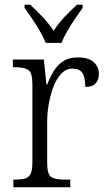

<svg xmlns="http://www.w3.org/2000/svg" viewBox="-20 -786 449 806"><path d="M36 0V-32H44Q69 -32 85 -36.5Q101 -41 108.5 -56.5Q116 -72 116 -106V-433Q116 -481 98.5 -492.5Q81 -504 41 -504H34V-536H164L175 -431H178Q189 -460 204.5 -486Q220 -512 244.5 -528.5Q269 -545 307 -545Q351 -545 373 -525.5Q395 -506 395 -475Q395 -451 381.5 -436Q368 -421 338 -421Q338 -461 326 -479.5Q314 -498 284 -498Q258 -498 238 -477.5Q218 -457 205 -423.5Q192 -390 185 -351Q178 -312 178 -275V-103Q178 -54 195 -43Q212 -32 250 -32H275V0ZM172 -606Q163 -629 147.5 -655.5Q132 -682 114.5 -708Q97 -734 83 -753V-766H107Q136 -739 160 -713.5Q184 -688 205 -657Q226 -688 249.5 -713.5Q273 -739 303 -766H327V-753Q313 -734 295.5 -708Q278 -682 262.5 -655.5Q247 -629 238 -606Z"/></svg>

Font: Noto Serif SemiCondensed Light
Style: Regular
Weight: 300
Width: 4
Designer: Monotype Design Team
Foundry: Monotype Imaging Inc.
Version: Version 2.013